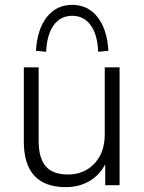

<svg xmlns="http://www.w3.org/2000/svg" viewBox="-20 -762 593 790"><path d="M251 8Q78 8 78 -180V-485H139V-183Q139 -112 168 -78Q197 -44 259 -44Q326 -44 368.5 -89Q411 -134 411 -209V-485H472V0H413V-86Q389 -40 346.5 -16Q304 8 251 8ZM170 -549 128 -553Q133 -641 172.5 -691.5Q212 -742 277 -742Q342 -742 381.5 -691.5Q421 -641 426 -553L384 -549Q381 -620 353 -658.5Q325 -697 277 -697Q229 -697 201 -658.5Q173 -620 170 -549Z"/></svg>

Font: Nunito Sans Light
Style: Regular
Weight: 300
Designer: Vernon Adams
Foundry: Vernon Adams
Version: Version 3.101; ttfautohint (v1.8.4.7-5d5b);gftools[0.9.27]